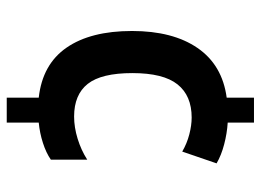

<svg xmlns="http://www.w3.org/2000/svg" viewBox="-122 -642 774 570"><g transform="rotate(90 265.0 -357.0)"><path d="M270 -85Q171 -96 121.5 -167.5Q72 -239 72 -362Q72 -483 122.5 -556.5Q173 -630 270 -643V-724H344V-646Q376 -644 408.5 -635.5Q441 -627 465 -613L430 -511Q406 -525 379 -532Q352 -539 329 -539Q264 -539 230.5 -497Q197 -455 197 -363Q197 -271 229 -230.5Q261 -190 326 -190Q358 -190 392 -200.5Q426 -211 454 -229V-121Q434 -107 404.5 -97.5Q375 -88 344 -85V10H270Z"/></g></svg>

Font: Noto Sans Mono Condensed
Style: Bold
Weight: 700
Width: 3
Designer: Monotype Design Team
Foundry: Monotype Imaging Inc.
Version: Version 2.014